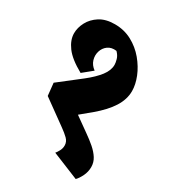

<svg xmlns="http://www.w3.org/2000/svg" viewBox="-184 -771 834 939"><g transform="rotate(30 233.0 -302.0)"><path d="M395.8 73.5 244.8 12Q251.8 4 259.5 -10.5Q267.2 -25 267.2 -41Q267.2 -62.5 251 -78.4Q234.8 -94.2 211.2 -111L74.2 -210L66.8 -280.5L188.2 -375Q232.2 -409.8 256.8 -441.6Q281.2 -473.5 281.2 -505Q281.2 -517 276.1 -535Q271 -553 255 -569Q225.5 -572.8 206.2 -558.6Q187 -544.5 179.9 -521Q172.8 -497.5 180.1 -473.1Q187.5 -448.8 211 -431.8L157 -387.8Q88.8 -425.5 60.5 -464Q32.2 -502.5 32.2 -540.2Q32.2 -572 48.9 -603.6Q65.5 -635.2 99.1 -656.8Q132.8 -678.2 183.8 -678.2Q236.5 -678.2 280 -654.9Q323.5 -631.5 354.8 -594Q386 -556.5 402.8 -514.8Q419.5 -473 419.5 -436.2Q419.5 -389.5 391 -344.6Q362.5 -299.8 308 -254.2L189.5 -155.8L205 -235L328.5 -147Q357.8 -126.5 381 -106.4Q404.2 -86.2 418.4 -63.9Q432.5 -41.5 432.5 -14.8Q432.5 11.8 420.9 35.8Q409.2 59.8 395.8 73.5Z"/></g></svg>

Font: Eczar
Style: Regular
Weight: 400
Designer: Vaibhav Singh
Foundry: Rosetta Type Foundry
Version: Version 2.000